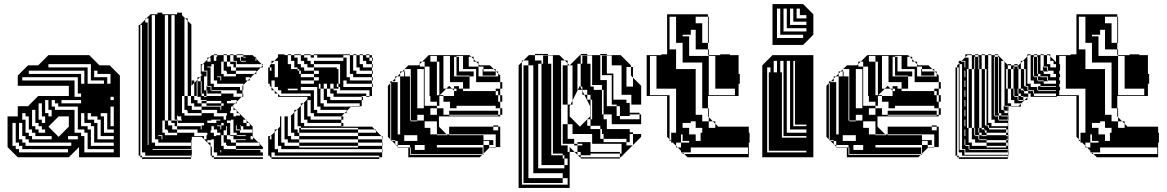

<svg xmlns="http://www.w3.org/2000/svg" viewBox="-20 -770 5711 940"><path d="M67 0 17 -50V-200H67V-250H117L167 -300H317V-350H67V-400L117 -450H167L217 -500H417L467 -450H517L567 -400V0H367V-50L317 0ZM393 -360V-424H121V-408H377V-360ZM505 -360H521V-408H457V-424H441V-392H505ZM489 -360V-376H425V-456H217V-440H409V-360ZM345 -376V-296H377V-312H361V-392H89V-376ZM537 -280V-296H521V-280ZM281 -280V-264H377V-280ZM233 -200V-232H217V-280H201V-216H217V-200ZM201 -168V-200H185V-264H169V-184H185V-168ZM317 -150V-200H267L217 -150L267 -100ZM201 -120V-136H185V-152H169V-168H153V-232H137V-152H153V-136H169V-120ZM537 -120V-136H505V-216H473V-200H489V-120ZM233 -88V-104H153V-120H137V-136H121V-200H105V-216H89V-184H105V-120H121V-104H137V-88ZM425 -216H409V-184H441V-168H457V-88H537V-104H473V-184H457V-200H425ZM361 -88V-104H313V-88ZM393 -216H377V-152H409V-136H425V-56H537V-72H441V-152H425V-168H393ZM329 -56V-72H121V-88H105V-104H89V-168H73V-88H89V-72H105V-56ZM537 -24V-40H409V-120H393V-136H361V-248H265V-264H249V-280H233V-248H249V-232H345V-120H377V-104H393V-24ZM313 -24V-40H89V-56H73V-72H57V-168H41V-56H57V-40H73V-24ZM537 -152V-248H521V-152Z M675 -616V-632H667V-616ZM707 -616V-632H703V-616ZM707 -568V-584H703V-568ZM707 -520V-536H703V-520ZM675 -472V-488H667V-472ZM1159 -492H1171V-488H1159ZM707 -472V-488H703V-472ZM1235 -472V-482L1231 -486V-472ZM707 -424V-440H703V-424ZM995 -408V-424H967V-420H991V-408ZM1059 -376H1063V-396H1043V-392H1059ZM707 -376V-392H703V-376ZM991 -348H995V-344H991ZM707 -328V-344H703V-328ZM707 -280V-296H703V-280ZM967 -276V-264H991V-252H1063V-264H991V-276ZM707 -232V-248H703V-232ZM1027 -216V-200H1075V-184H1087V-204H1091V-216H1043V-232H967V-248H931V-264H915V-300H899V-668L887 -680H883V-300H899V-252H919V-232H967V-216ZM1111 -228H1107V-216H1123V-200H1135V-204H1155V-212L1151 -216H1139V-228L1135 -232H1111ZM707 -184V-200H703V-184ZM1171 -168H1187V-180L1183 -184H1171ZM1015 -180H995V-168H1039V-180H1059V-184H1015ZM819 -696V-180H847V-168H851V-180H847V-184H835V-696ZM963 -136H967V-156H979V-168H847V-152H963ZM1203 -152V-164L1199 -168H1187V-152ZM707 -136V-152H703V-136ZM931 -120V-104H979V-88H991V-108H995V-120H947V-136H847V-152H835V-168H819V-180H803V-696H787V-180H803V-156H823V-136H847V-120ZM1015 -132H1011V-120H1027V-104H1039V-108H1059V-120H1043V-136H1015ZM771 -88H775V-108H755V-104H771ZM1111 -180H1091V-168H1107V-108H1139V-104H1183V-108H1139V-120H1123V-184H1111ZM707 -88V-104H703V-88ZM1087 -132H1075V-108H1091V-88H1107V-84H1111V-72H1135V-56H1251V-66L1245 -72H1135V-84H1183V-88H1123V-104H1107V-108H1091V-136H1087ZM915 -56V-72H755V-88H739V-696H723V-72H739V-56ZM915 -40H727V-36H915ZM707 -632V-648H703V-632ZM675 -600V-616H667V-600ZM675 -584V-600H667V-584ZM707 -600V-616H703V-600ZM675 -568V-584H667V-568ZM707 -584V-600H703V-584ZM675 -552V-568H667V-552ZM675 -536V-552H667V-536ZM707 -552V-568H703V-552ZM675 -520V-536H667V-520ZM707 -536V-552H703V-536ZM675 -504V-520H667V-504ZM675 -488V-504H667V-488ZM707 -504V-520H703V-504ZM707 -488V-504H703V-488ZM675 -456V-472H667V-456ZM707 -456V-472H703V-456ZM675 -440V-456H667V-440ZM1063 -468V-408H1075V-396H1135V-408H1091V-420H1087V-424H1075V-468ZM675 -424V-440H667V-424ZM707 -440V-456H703V-440ZM979 -440H967V-424H979ZM675 -408V-424H667V-408ZM1235 -408H1225L1235 -418V-424H1135V-440H1123V-456H1107V-468H1091V-500H1075V-504H1091V-500H1107V-468H1135V-456H1139V-472H1123V-500H1107V-504H1123V-500H1139V-488H1155V-472H1159V-468H1183V-472H1159V-488H1183V-492H1171V-500H1139V-504H1171V-500H1217L1225 -492H1231V-488H1235V-482L1261 -456H1267V-440H1257L1267 -450L1261 -456H1135V-440H1257L1235 -418ZM675 -392V-408H667V-392ZM707 -408V-424H703V-408ZM675 -376V-392H667V-376ZM707 -392V-408H703V-392ZM675 -360V-376H667V-360ZM675 -344V-360H667V-344ZM707 -360V-376H703V-360ZM675 -328V-344H667V-328ZM917 -350V-360H927ZM707 -344V-360H703V-344ZM1171 -328H1167V-344H1171ZM675 -312V-328H667V-312ZM675 -296V-312H667V-296ZM707 -312V-328H703V-312ZM967 -324V-348H947V-372H943V-300H947V-324H963V-312H967V-300H979V-296H991V-300H979V-312H967V-324H947V-348H963V-324ZM675 -280V-296H667V-280ZM707 -296V-312H703V-296ZM675 -264V-280H667V-264ZM675 -248V-264H667V-248ZM707 -264V-280H703V-264ZM871 -300V-216H883V-204H967V-216H899V-228H895V-232H883V-300ZM675 -232V-248H667V-232ZM931 -360H917V-376H915V-300H931V-280H947V-264H967V-248H1059V-232H1063V-252H1075V-264H1063V-276H991V-280H963V-296H947V-300H931ZM707 -248V-264H703V-248ZM1123 -232V-244L1119 -248H1111V-232ZM675 -216V-232H667V-216ZM675 -200V-216H667V-200ZM707 -216V-232H703V-216ZM871 -180V-184H867V-200H851V-204H847V-184H851V-180ZM675 -184V-200H667V-184ZM707 -200V-216H703V-200ZM675 -168V-184H667V-168ZM675 -152V-168H667V-152ZM707 -168V-184H703V-168ZM1063 -156H1043V-152H1059V-136H1063V-156H1075V-168H1063ZM675 -136V-152H667V-136ZM775 -180V-120H787V-108H847V-120H803V-132H799V-136H787V-180ZM1159 -156H1155V-152H1159V-136H1171V-152H1159ZM707 -152V-168H703V-152ZM1027 -136V-152H1015V-136ZM1091 -136V-152H1087V-136ZM675 -120V-136H667V-120ZM675 -104V-120H667V-104ZM707 -120V-136H703V-120ZM707 -104V-120H703V-104ZM1219 -88V-98L1217 -100V-104H1207V-88ZM1015 -84H995V-72H1011V-56H1027V-88H1015ZM675 -88V-104H667V-88ZM675 -72V-88H667V-72ZM675 -56V-72H667V-56ZM707 -72V-88H703V-72ZM675 -40V-56H667V-40ZM707 -72H703V-60H707ZM675 -40H667V-24H675ZM1027 -40H1017V-24H1027ZM1063 -36H1059V-24H1063ZM915 8H675V0H667V-8H659V-648H667V-632H675V-648H667V-650L691 -674V-680H697L691 -674V-660H703V-648H707V-680H697L717 -700H751V-708H775V-700H847V-708H871V-696L887 -680H899V-668L917 -650V-376H931V-364L927 -360H931V-364L947 -380V-392H959L947 -380V-372H963V-348H967V-372H963V-392H959L967 -400V-408H963V-456H973L967 -450V-440H979V-456H973L995 -478V-488H1005L995 -478V-468H1011V-488H1005L1017 -500H1027V-472H1039V-492H1043V-500H1027V-504H1043V-500H1075V-468H1091V-444H1111V-424H1135V-408H1225L1203 -386V-376H1193L1203 -386V-392H1183V-376H1193L1171 -354V-344H1167V-350L1171 -354V-360H1043V-376H1027V-456H1015V-444H995V-440H1011V-360H1027V-344H1155V-328H1167V-312H1171V-296H1163L1167 -300V-312H1139V-328H1015V-348H995V-408H991V-396H979V-328H991V-300H1063V-312H995V-328H991V-344H1011V-328H1015V-324H1063V-312H1123V-296H1163L1139 -272V-264H1131L1139 -272V-280H1111V-276H1091V-264H1131L1117 -250L1119 -248H1123V-244L1135 -232H1139V-228L1151 -216H1155V-212L1183 -184H1187V-180L1199 -168H1203V-164L1217 -150V-136H1219V-120H1217V-136H1159V-132H1155V-136H1139V-156H1135V-132H1155V-120H1217V-104H1219V-98L1245 -72H1251V-66L1267 -50V-40H1135V-56H1091V-60H1087V-72H1075V-108H1063V-56H1075V-40H1135V-36H1255V-24H1267V-8H1043V-24H1017V-8H1027V0H1267V8H1027V0H1017V-8H1011V-56L1017 -50V-40H1027V-56H1011L967 -100H919V-84H917V-36H919V-12H917V0H915V-8H691V-24H667V-8H675V0H915Z M1501 -504V-500H1517V-488H1501V-500H1469V-504ZM1805 -440H1801V-456H1773V-472H1757V-500H1741V-504H1757V-500H1773V-488H1789V-500H1773V-504H1789V-500H1801V-488H1805V-472H1801V-488H1789V-472H1801V-456H1805ZM1805 -408H1801V-424H1741V-440H1725V-500H1709V-504H1725V-500H1741V-456H1757V-440H1801V-424H1805ZM1421 -392V-376H1389V-392H1373V-408H1405V-392ZM1453 -408V-392H1517V-376H1541V-392H1517V-408H1453V-392H1445V-408ZM1357 -344V-360H1389V-344ZM1501 -280H1485V-284L1497 -296H1501ZM1501 -296V-312H1357V-328H1341V-344H1325V-376H1309V-360H1301V-376H1309V-342L1323 -328H1325V-326L1339 -312H1341V-310L1351 -300H1501L1497 -296ZM1597 -360V-336H1613V-328H1629V-312H1773V-300H1751V-296H1757V-280H1751V-296H1613V-312H1597V-336H1581V-360ZM1565 -360V-336H1581V-296H1597V-280H1751V-250H1741V-248H1699L1701 -250H1741V-264H1581V-280H1565V-336H1549V-360ZM1445 -336V-344H1373V-336H1389V-328H1437V-336H1389V-328H1373V-336H1349V-360H1341V-472H1323L1341 -490V-504H1373V-500H1389V-456H1405V-432H1437V-424H1445V-408H1453V-424H1445V-432H1437V-440H1421V-472H1405V-500H1389V-504H1405V-500H1421V-488H1437V-456H1453V-440H1469V-424H1517V-408H1541V-424H1517V-440H1485V-456H1469V-472H1453V-500H1421V-504H1453V-500H1469V-488H1485V-472H1501V-456H1517V-440H1629V-432H1637V-360H1645V-456H1517V-472H1661V-488H1533V-500H1517V-504H1693V-500H1709V-424H1725V-408H1801V-392H1805V-376H1801V-392H1709V-408H1693V-500H1661V-488H1677V-392H1693V-376H1801V-360H1805V-344H1801V-360H1677V-376H1661V-344H1801V-300H1789V-296H1773V-300H1789V-328H1645V-344H1637V-360H1629V-344H1637V-336H1613V-360H1541V-336H1549V-264H1565V-248H1699L1677 -226V-216H1667L1677 -226V-232H1549V-248H1533V-344H1453V-328H1437V-336ZM1501 -280H1485V-200H1501V-184H1651V-168H1661V-152H1651V-168H1485V-184H1469V-264H1465L1485 -284V-296H1341V-310L1339 -312H1325V-326L1323 -328H1309V-342L1301 -350V-360H1293V-440H1301V-424H1309V-440H1301V-450L1309 -458V-472H1323L1309 -458V-456H1325V-392H1341V-408H1349V-392H1357V-408H1349V-432H1357V-424H1373V-408H1389V-432H1357V-488H1341V-490L1351 -500H1373V-440H1389V-432H1405V-424H1421V-408H1437V-392H1445V-376H1453V-360H1517V-376H1453V-360H1445V-376H1405V-360H1445V-344H1453V-328H1517V-232H1533V-216H1667L1651 -200H1661V-184H1651V-200H1517V-216H1501ZM1445 -144H1453V-136H1445ZM1821 -120V-130L1815 -136H1733V-144H1453V-152H1437V-232H1433L1453 -252V-264H1465L1453 -252V-168H1469V-152H1651V-150H1801L1815 -136H1821V-130L1847 -104H1853V-88H1851V-100L1847 -104H1733V-120H1445V-136H1733V-120ZM1309 -72H1301V-88H1309ZM1309 -56H1301V-72H1309ZM1853 -56H1851V-72H1733V-88H1445V-104H1421V-120H1405V-200H1401L1421 -220V-232H1433L1421 -220V-136H1437V-120H1445V-104H1733V-88H1851V-72H1853ZM1309 -40H1301V-56H1309ZM1309 -40V-24H1301V-40ZM1733 -48V-56H1445V-72H1389V-88H1373V-200H1389V-104H1405V-88H1445V-72H1733V-56H1851V-40H1853V-24H1851V-40H1357V-56H1341V-136H1337L1351 -150V-200H1357V-72H1373V-56H1445V-48ZM1309 -408H1301V-424H1309ZM1309 -392H1301V-408H1309ZM1357 -392V-376H1349V-392ZM1309 -392V-376H1301V-392ZM1373 -376H1349V-360H1373ZM1309 -88V-104H1305L1325 -124V-136H1337L1325 -124V-40H1341V-24H1851V0H1837V-8H1325V-24H1309V-8H1301V-24H1309V0H1837V8H1309V0H1301V-8H1293V-104H1305L1301 -100V-88Z M1915 -396H1925L1915 -386V-372H1901L1915 -386ZM2131 -396V-468H2119V-496H2087V-468H2119V-396ZM2275 -492V-444H2323V-456L2311 -468H2299V-480L2287 -492ZM2343 -432H2347V-420H2343ZM2023 -240H2055V-432H2023ZM2407 -400H2343V-420H2407ZM1991 -336V-368H1987V-336ZM1991 -272V-304H1987V-272ZM2151 -272V-300H2131V-272ZM1991 -208V-240H1987V-208ZM2119 -176H2059V-144H2087V-112H2119V-108H2171L2167 -112H2119ZM1987 -180H1939V-252H1987V-240H1991V-272H1987V-252H1939V-324H1987V-304H1991V-336H1987V-324H1939V-396H1925L1939 -410V-420H1949L1939 -410V-396H1987V-368H1991V-400H1963V-396H1959V-420H1949L1959 -430V-432H1961L1959 -430V-420H1963V-400H1991V-432H1961L1979 -450H2029L2035 -456V-468H2047L2035 -456V-444H2059V-252H2119V-240H2151V-208H2179V-204H2419V-208H2179V-228H2419V-208H2429V-200H2129V-150L2167 -112H2179V-108H2347V-84H2395V-80H2407V-112H2179V-150H2395V-132H2419V-150H2395V-156H2419V-150H2429V-50H2407V-48H2377L2379 -50H2407V-80H2395V-60H2375V-80H2347V-60H2375V-48H2377L2347 -18V-12H2341L2347 -18V-60H2119V-48H2343V-16H1991V-36H2059V-60H2011V-36H1991V-48H1987V-60H1927V-80H1915V-84H1895V-366L1891 -362V-88L1899 -80H1915V-64L1919 -60H1927V-52L1929 -50H1979V-48H1987V-12H2341L2329 0H1979V-48H1927V-52L1919 -60H1915V-64L1899 -80H1895V-84H1891V-88L1879 -100V-350L1891 -362V-372H1901L1897 -368H1927V-112H1939V-180H1991V-176H2023V-180H1991V-208H1987ZM2419 -396V-410L2409 -420H2407V-422L2397 -432H2347V-444H2323V-396ZM2131 -324V-396H2119V-324ZM2439 -272H2429V-304H2419V-324H2407V-336H2429V-304H2439ZM2247 -336V-368H2183V-496H2151V-336H2165L2133 -304H2151V-300H2203V-326L2193 -336H2165L2179 -350L2193 -336H2203V-326L2205 -324H2215V-336H2203V-348H2227V-336ZM2131 -324H2119V-304H2131V-302L2133 -304H2131ZM2119 -208V-240H2087V-208ZM2131 -252H2119V-272H2087V-300H2083V-444H2059V-468H2047L2079 -500H2279L2287 -492H2299V-480L2311 -468H2323V-456L2329 -450H2379L2397 -432H2407V-422L2409 -420H2419V-410L2429 -400V-368H2439V-336H2429V-368H2311V-400H2299V-396H2279V-400H2215V-420H2299V-400H2311V-432H2227V-420H2215V-444H2227V-432H2247V-464H2227V-444H2215V-468H2227V-464H2247V-496H2215V-492H2227V-468H2215V-492H2203V-396H2279V-336H2247V-324H2407V-304H2419V-272H2429V-240H2439V-208H2429V-240H2407V-252H2215V-240H2183V-272H2131ZM2023 -208V-180H2055V-208ZM2023 -80V-108H1959V-80Z M2855 -474H2831V-498H2855ZM2951 -474H2927V-498H2951ZM2663 -474H2639V-498H2663ZM2935 -266H2927V-210H2935V-186H2951V-162H2975V-210H2935ZM2879 -402V-450H2871V-402ZM2687 -402V-450H2679V-402ZM2567 -442H2543V-450H2567ZM2759 -442H2735V-450H2759ZM2879 -402H2871V-354H2879ZM2687 -354V-402H2679V-354ZM2687 -306V-354H2679V-306ZM2935 -266V-330H2927V-354H2871V-346H2887V-330H2927V-266ZM2687 -258V-306H2679V-258ZM2687 -210V-258H2679V-210ZM2687 -162V-210H2679V-162ZM2687 -114V-162H2679V-114ZM2759 -154H2735V-162H2759ZM3079 -90V-114H3063V-90ZM2687 -66V-114H2679V-66ZM2687 -66H2679V-18H2687ZM3023 -18V-66H2871V-26H3015V-18ZM2759 38V6H2743V-10H2735V-18H2679V-10H2735V6H2743V38ZM2743 54V38H2631V-458H2615V54ZM2735 126H2543V102H2735ZM2759 -410H2735V-442H2759ZM2951 -442H2927V-410H2951ZM2567 -410H2543V-442H2567ZM2567 -314V-346H2543V-314ZM2983 -314V-346H2975V-314ZM2759 -314H2735V-346H2759ZM2567 -218V-250H2543V-218ZM2567 -122V-154H2543V-122ZM2759 -122H2735V-154H2759ZM2567 -26V-58H2543V-26ZM3015 6H2823V0H2819L2809 -10H2807V-12L2793 -26H2769V-50L2793 -26H2807V-12L2809 -10H2823V0H3015ZM2567 38H2543V70H2567ZM2567 6H2543V-26H2567V-18H2591V-66H2567V-58H2543V-90H2567V-66H2591V-114H2567V-90H2543V-122H2567V-114H2591V-162H2567V-154H2543V-186H2567V-162H2591V-210H2567V-186H2543V-218H2567V-210H2591V-258H2567V-250H2543V-282H2567V-258H2591V-306H2567V-282H2543V-314H2567V-306H2591V-354H2567V-346H2543V-378H2567V-354H2591V-402H2567V-378H2543V-410H2567V-402H2591V-450H2567V-474H2543L2569 -500H2599V-474H2631V-458H2639V-474H2663V-458H2679V-450H2687V-498H2663V-500H2599V-506H2663V-500H2719L2745 -474H2759V-460L2769 -450L2819 -500H2823V-458H2831V-474H2855V-458H2871V-450H2879V-498H2855V-500H2823V-506H2855V-500H2919V-378H2951V-250H2999V-202H3015V-186H3111V-210H3063V-202H3015V-250H2999V-258H2975V-282H3047V-266H3063V-258H3071V-306H2983V-282H2975V-314H2983V-306H3023V-354H2983V-346H2975V-378H2983V-354H3023V-402H2983V-378H2975V-402H2927V-410H2983V-402H3023V-450H2951V-442H2927V-474H2951V-450H2975V-498H2951V-500H2919V-506H2951V-500H3019L3069 -450V-442H3079V-410H3069V-442H3047V-346H3079V-390L3069 -400V-410H3079V-390L3119 -350V-258H3063V-218H3111V-210H3119V-162H2951V-138H3063V-122H3079V-114H3119V-100L3079 -60V-58H3077L3079 -60V-90H3063V-74H3047V-90H2935V-114H2927V-138H2919V-154H2871V-186H2855V-154H2871V-138H2919V-90H2935V-74H3047V-58H3077L3019 0H3015V-18H2871V-10H2823V-26H2807V-58H2791V-66H2735V-90H2791V-66H2807V-58H2831V-66H2807V-74H2871V-66H2879V-114H2759V-90H2735V-122H2759V-114H2783V-162H2759V-258H2735V-282H2759V-258H2773L2769 -250V-200L2819 -150L2869 -200V-250L2841 -306H2831V-326L2829 -330H2809L2819 -350L2829 -330H2831V-326L2841 -306H2855V-282H2871V-186H2879V-282H2871V-306H2855V-330H2831V-346H2823V-458H2807V-330H2809L2783 -278V-258H2773L2783 -278V-306H2759V-282H2735V-314H2759V-306H2783V-354H2759V-346H2735V-378H2759V-354H2783V-402H2759V-378H2735V-410H2759V-402H2783V-450H2759V-460L2745 -474H2727V-58H2759V-26H2769V150H2519V-450L2535 -466V-474H2543L2535 -466V134H2759V102H2735V78H2567V102H2543V70H2567V78H2591V30H2567V38H2543V6H2567V30H2591V-18H2567Z M3450 -208V-196L3470 -176H3482V-164L3496 -150H3646V-120H3650V-72H3646V0H3346L3330 -16H3322V-24H3314V-32L3298 -48H3290V-56L3274 -72H3266V-80H3258V-88L3246 -100V-300H3146V-500H3218V-504H3246V-700H3446V-688H3450V-656H3446V-688H3386V-656H3418V-560H3446V-528H3450V-500H3506V-504H3554V-500H3596V-408H3602V-360H3596V-300H3446V-240H3450V-208H3446V-240H3418V-464H3322V-560H3290V-688H3258V-528H3290V-432H3386V-208H3418V-176H3450V-196L3446 -200V-208ZM3362 -600H3322V-592H3354V-496H3450V-500H3446V-528H3386V-624H3362ZM3258 -304V-88L3266 -80V-120H3290V-336H3194V-496H3162V-304ZM3578 -304V-336H3482V-496H3450V-304ZM3482 -144V-164L3470 -176H3450V-144ZM3362 -168H3322V-144H3354V-112H3386V-80H3410V-120H3418V-144H3386V-176H3362ZM3314 -72H3290V-56L3298 -48H3314V-72H3354V-80H3314ZM3362 -24H3322L3330 -16H3642V-48H3362ZM3450 -624V-656H3446V-624ZM3450 -592H3446V-624H3450ZM3450 -560H3446V-592H3450ZM3322 -80V-112H3314V-80Z M3762 -550V-750H3912L3962 -700V-600L3912 -550ZM3928 -680V-696H3896V-728H3880V-680ZM3928 -648V-664H3864V-728H3848V-648ZM3928 -616V-632H3832V-728H3816V-616ZM3912 -584V-600H3800V-728H3784V-584ZM3712 0V-450L3762 -500H3962V0ZM3816 -408V-472H3800V-416H3808V-408ZM3768 -472V-416H3784V-472ZM3816 -392V-408H3808V-392ZM3816 -376V-392H3808V-376ZM3816 -360V-376H3808V-360ZM3816 -344V-360H3808V-344ZM3816 -328V-344H3808V-328ZM3816 -312V-328H3808V-312ZM3816 -296V-312H3808V-296ZM3816 -280V-296H3808V-280ZM3816 -264V-280H3808V-264ZM3816 -248V-264H3808V-248ZM3816 -232V-248H3808V-232ZM3816 -216V-232H3808V-216ZM3816 -200V-216H3808V-200ZM3816 -184V-200H3808V-184ZM3816 -168V-184H3808V-168ZM3816 -152V-168H3808V-152ZM3928 -152V-160H3872V-472H3864V-152ZM3816 -136V-152H3808V-136ZM3816 -120V-136H3808V-120ZM3928 -120V-136H3848V-472H3832V-120ZM3816 -120H3808V-104H3816ZM3928 -104H3808V-96H3928ZM3928 -24V-32H3744V-416H3752V-440H3736V-24Z M4062 -396H4072L4062 -386V-372H4048L4062 -386ZM4278 -396V-468H4266V-496H4234V-468H4266V-396ZM4422 -492V-444H4470V-456L4458 -468H4446V-480L4434 -492ZM4490 -432H4494V-420H4490ZM4170 -240H4202V-432H4170ZM4554 -400H4490V-420H4554ZM4138 -336V-368H4134V-336ZM4138 -272V-304H4134V-272ZM4298 -272V-300H4278V-272ZM4138 -208V-240H4134V-208ZM4266 -176H4206V-144H4234V-112H4266V-108H4318L4314 -112H4266ZM4134 -180H4086V-252H4134V-240H4138V-272H4134V-252H4086V-324H4134V-304H4138V-336H4134V-324H4086V-396H4072L4086 -410V-420H4096L4086 -410V-396H4134V-368H4138V-400H4110V-396H4106V-420H4096L4106 -430V-432H4108L4106 -430V-420H4110V-400H4138V-432H4108L4126 -450H4176L4182 -456V-468H4194L4182 -456V-444H4206V-252H4266V-240H4298V-208H4326V-204H4566V-208H4326V-228H4566V-208H4576V-200H4276V-150L4314 -112H4326V-108H4494V-84H4542V-80H4554V-112H4326V-150H4542V-132H4566V-150H4542V-156H4566V-150H4576V-50H4554V-48H4524L4526 -50H4554V-80H4542V-60H4522V-80H4494V-60H4522V-48H4524L4494 -18V-12H4488L4494 -18V-60H4266V-48H4490V-16H4138V-36H4206V-60H4158V-36H4138V-48H4134V-60H4074V-80H4062V-84H4042V-366L4038 -362V-88L4046 -80H4062V-64L4066 -60H4074V-52L4076 -50H4126V-48H4134V-12H4488L4476 0H4126V-48H4074V-52L4066 -60H4062V-64L4046 -80H4042V-84H4038V-88L4026 -100V-350L4038 -362V-372H4048L4044 -368H4074V-112H4086V-180H4138V-176H4170V-180H4138V-208H4134ZM4566 -396V-410L4556 -420H4554V-422L4544 -432H4494V-444H4470V-396ZM4278 -324V-396H4266V-324ZM4586 -272H4576V-304H4566V-324H4554V-336H4576V-304H4586ZM4394 -336V-368H4330V-496H4298V-336H4312L4280 -304H4298V-300H4350V-326L4340 -336H4312L4326 -350L4340 -336H4350V-326L4352 -324H4362V-336H4350V-348H4374V-336ZM4278 -324H4266V-304H4278V-302L4280 -304H4278ZM4266 -208V-240H4234V-208ZM4278 -252H4266V-272H4234V-300H4230V-444H4206V-468H4194L4226 -500H4426L4434 -492H4446V-480L4458 -468H4470V-456L4476 -450H4526L4544 -432H4554V-422L4556 -420H4566V-410L4576 -400V-368H4586V-336H4576V-368H4458V-400H4446V-396H4426V-400H4362V-420H4446V-400H4458V-432H4374V-420H4362V-444H4374V-432H4394V-464H4374V-444H4362V-468H4374V-464H4394V-496H4362V-492H4374V-468H4362V-492H4350V-396H4426V-336H4394V-324H4554V-304H4566V-272H4576V-240H4586V-208H4576V-240H4554V-252H4362V-240H4330V-272H4278ZM4170 -208V-180H4202V-208ZM4170 -80V-108H4106V-80Z M4706 -488H4722V-432H4738V-336H4750V-432H4738V-500H4716L4706 -490ZM5170 -440H5166V-450L5160 -456H5138V-472H5122V-494L5116 -500H5106V-504H5122V-494L5160 -456H5170ZM4674 -408V-424H4666V-408ZM4706 -424H4702V-440H4706ZM5086 -444H5090V-440H5086ZM5110 -420H5090V-424H5086V-440H5106V-424H5110ZM5170 -392H5166V-408H5138V-424H5110V-444H5090V-500H5074V-504H5090V-500H5106V-456H5122V-440H5154V-424H5166V-408H5170ZM5062 -396H5074V-392H5062ZM5062 -348H5074V-344H5062ZM5038 -300V-312H5042V-300H5154V-312H5042V-300ZM4966 -300H4978V-296H4966ZM4674 -248V-264H4666V-248ZM4674 -232V-248H4666V-232ZM4894 -252H4898V-248H4894ZM4870 -204H4882V-200H4870ZM4674 -152V-168H4666V-152ZM4674 -136V-152H4666V-136ZM4774 -108H4786V-104H4774ZM4774 -132H4754V-144H4750V-240H4722V-336H4738V-240H4750V-336H4722V-432H4714V-144H4722V-72H4738V-56H4810V-48H4906V-56H4810V-72H4754V-88H4738V-144H4722V-240H4738V-144H4750V-108H4754V-104H4770V-88H4774V-84H4810V-72H4906V-56H4914V-72H4906V-84H4810V-88H4774V-104H4810V-108H4786V-120H4774ZM4770 -456V-468H4754V-456ZM4674 -312V-328H4666V-312ZM4770 -440V-444H4754V-440ZM4706 -376H4702V-392H4706ZM4942 -444V-432H4946V-444ZM5170 -424H5166V-440H5170ZM4674 -392V-408H4666V-392ZM5062 -396H5042V-420H5058V-408H5062ZM4674 -376V-392H4666V-376ZM5110 -372H5090V-376H5062V-392H5106V-376H5110ZM4706 -328H4702V-344H4706ZM4674 -360V-376H4666V-360ZM4674 -344V-360H4666V-344ZM4674 -328V-344H4666V-328ZM4706 -280H4702V-296H4706ZM4966 -324V-336H4962V-324ZM4978 -472H4988L4978 -462V-432H4994V-348H5002V-344H5010V-328H5014V-324H4994V-328H4990V-336H4978V-432H4966V-444H4962V-450H4946V-456H4962V-450H4966L4978 -462ZM4674 -296V-312H4666V-296ZM4962 -312V-324H4946V-312ZM4966 -300H4946V-312H4966ZM5062 -420V-444H5042V-468H5058V-444H5062V-468H5042V-492H5038V-396H5042V-392H5058V-376H5062V-372H5090V-360H5166V-344H5170V-328H5166V-344H5158V-348H5074V-360H5042V-376H5026V-500H5016L5010 -494V-360H5026V-344H5058V-328H5062V-324H5158V-328H5062V-344H5158V-328H5166V-300H5154V-296H5026V-312H5014V-324H5038V-312H5042V-328H5014V-348H5002V-432H4994V-472H4988L5010 -494V-504H5026V-500H5042V-492H5058V-468H5062V-492H5058V-500H5042V-504H5058V-500H5074V-424H5086V-420H5090V-408H5122V-392H5166V-376H5170V-360H5166V-376H5110V-396H5074V-408H5062V-420H5042V-444H5058V-420ZM4674 -280V-296H4666V-280ZM4706 -232H4702V-248H4706ZM4966 -324H4946V-336H4942V-432H4930V-450H4916L4914 -452V-456H4930V-450H4946V-444H4962V-432H4966V-336H4978V-328H4990V-324H4994V-312H5014V-300H5016L5010 -294V-280H4996L5010 -294V-296H4990V-300H4978V-312H4966ZM4674 -264V-280H4666V-264ZM4810 -240V-336H4786V-432H4774V-444H4754V-456H4770V-444H4774V-468H4754V-492H4750V-432H4754V-440H4770V-432H4774V-336H4802V-240ZM4674 -200V-216H4666V-200ZM4706 -184H4702V-200H4706ZM4674 -216V-232H4666V-216ZM4774 -132V-144H4770V-132ZM4870 -204H4850V-228H4866V-216H4870ZM4674 -184V-200H4666V-184ZM4706 -136H4702V-152H4706ZM4914 -184H4870V-200H4914ZM4674 -168V-184H4666V-168ZM4810 -240H4786V-336H4774V-240H4802V-156H4810V-152H4818V-144H4822V-136H4906V-120H4914V-136H4906V-144H4822V-156H4810ZM4674 -120V-136H4666V-120ZM4706 -88H4702V-104H4706ZM4674 -104V-120H4666V-104ZM4774 -108H4754V-132H4770V-120H4774ZM4674 -88V-104H4666V-88ZM4674 -72V-88H4666V-72ZM4674 -56V-72H4666V-56ZM4674 -40V-56H4666V-40ZM4674 -40H4666V-24H4674ZM4914 -24H4706V-40H4690V-60H4706V-56H4722V-40H4726V-36H4914ZM4706 -72V-88H4702V-84H4690V-108H4702V-104H4706V-120H4702V-108H4690V-132H4702V-120H4706V-136H4702V-132H4690V-156H4702V-152H4706V-168H4702V-156H4690V-180H4702V-168H4706V-184H4702V-180H4690V-204H4702V-200H4706V-216H4702V-204H4690V-228H4702V-216H4706V-232H4702V-228H4690V-252H4702V-248H4706V-264H4702V-252H4690V-276H4702V-264H4706V-280H4702V-276H4690V-300H4702V-296H4706V-312H4702V-300H4690V-324H4702V-312H4706V-328H4702V-324H4690V-348H4702V-344H4706V-360H4702V-348H4690V-372H4702V-360H4706V-376H4702V-372H4690V-396H4702V-392H4706V-408H4702V-396H4690V-420H4702V-408H4706V-424H4702V-420H4690V-444H4702V-440H4706V-456H4702V-444H4690V-456H4678V-462L4674 -458V-456H4678V-36H4702V-12H4916V0H4914V-8H4690V-24H4666V-8H4674V0H4914V8H4674V0H4666V-8H4658V-440H4666V-424H4674V-440H4666V-450L4674 -458V-472H4688L4684 -468H4702V-456H4706V-472H4688L4706 -490V-504H4738V-500H4754V-492H4770V-468H4774V-492H4770V-500H4754V-504H4770V-500H4786V-432H4802V-336H4810V-432H4802V-500H4786V-504H4802V-500H4818V-168H4834V-152H4914V-168H4850V-184H4834V-500H4818V-504H4834V-500H4850V-492H4866V-468H4870V-492H4866V-500H4850V-504H4866V-500L4894 -472H4898V-468L4914 -452V-432H4930V-336H4942V-300H4946V-296H4962V-280H4966V-276H4990V-280H4966V-296H4990V-280H4996L4978 -262V-248H4930V-250H4966L4978 -262V-264H4946V-280H4930V-336H4914V-432H4906V-336H4914V-264H4930V-250H4918V-228H4916V-250H4918V-252H4898V-468L4894 -472H4882V-232H4894V-228H4898V-216H4914V-228H4898V-232H4894V-248H4914V-228H4916V-204H4918V-180H4916V-204H4882V-216H4870V-228H4850V-252H4866V-228H4870V-252H4850V-276H4866V-252H4870V-276H4850V-300H4866V-276H4870V-300H4850V-324H4866V-300H4870V-324H4850V-348H4866V-324H4870V-348H4850V-372H4866V-348H4870V-372H4850V-396H4866V-372H4870V-396H4850V-420H4866V-396H4870V-420H4850V-444H4866V-420H4870V-444H4850V-468H4866V-444H4870V-468H4850V-492H4846V-204H4850V-200H4866V-184H4870V-180H4916V-108H4918V-84H4916V-108H4906V-120H4810V-132H4802V-136H4798V-144H4786V-240H4774V-144H4786V-136H4798V-132H4802V-120H4810V-108H4906V-104H4914V-88H4906V-84H4916V-36H4918V-12H4916V-36H4914V-40H4726V-60H4706V-72H4702V-60H4690V-84H4702V-72Z M5454 -208V-196L5474 -176H5486V-164L5500 -150H5650V-120H5654V-72H5650V0H5350L5334 -16H5326V-24H5318V-32L5302 -48H5294V-56L5278 -72H5270V-80H5262V-88L5250 -100V-300H5150V-500H5222V-504H5250V-700H5450V-688H5454V-656H5450V-688H5390V-656H5422V-560H5450V-528H5454V-500H5510V-504H5558V-500H5600V-408H5606V-360H5600V-300H5450V-240H5454V-208H5450V-240H5422V-464H5326V-560H5294V-688H5262V-528H5294V-432H5390V-208H5422V-176H5454V-196L5450 -200V-208ZM5366 -600H5326V-592H5358V-496H5454V-500H5450V-528H5390V-624H5366ZM5262 -304V-88L5270 -80V-120H5294V-336H5198V-496H5166V-304ZM5582 -304V-336H5486V-496H5454V-304ZM5486 -144V-164L5474 -176H5454V-144ZM5366 -168H5326V-144H5358V-112H5390V-80H5414V-120H5422V-144H5390V-176H5366ZM5318 -72H5294V-56L5302 -48H5318V-72H5358V-80H5318ZM5366 -24H5326L5334 -16H5646V-48H5366ZM5454 -624V-656H5450V-624ZM5454 -592H5450V-624H5454ZM5454 -560H5450V-592H5454ZM5326 -80V-112H5318V-80Z"/></svg>

Font: Rubik Broken Fax
Style: Regular
Weight: 400
Designer: Hubert and Fischer, NaN
Foundry: Hubert and Fischer, NaN
Version: Version 2.201